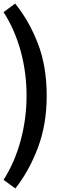

<svg xmlns="http://www.w3.org/2000/svg" viewBox="-63 -806 338 1077"><path d="M-43 203Q20 104 53 -18.5Q86 -141 86 -269Q86 -399 53 -519.5Q20 -640 -43 -738L22 -786Q100 -690 149.5 -562Q199 -434 199 -269Q199 -108 149.5 23Q100 154 23 251Z"/></svg>

Font: Radio Canada Condensed SemiBold
Style: Regular
Weight: 600
Width: 3
Designer: Charles Daoud, Etienne Aubert Bonn, Alexandre Saumier Demers, Jacques Le Bailly
Foundry: Radio-Canada
Version: Version 2.104; ttfautohint (v1.8.4.7-5d5b);gftools[0.9.28.de